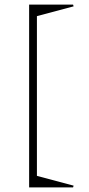

<svg xmlns="http://www.w3.org/2000/svg" viewBox="-20 -713 391 843"><path d="M107.9 109.9V-692.9H300.8L303.2 -685.1L142.1 -642.1V59.1L303.2 102.1L300.8 109.9Z"/></svg>

Font: Halibut Thin
Style: Regular
Weight: 250
Designer: Matteo Maggi
Foundry: Collletttivo
Version: Version 3.080 | FøM Fix